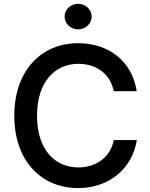

<svg xmlns="http://www.w3.org/2000/svg" viewBox="-20 -960 774 990"><path d="M382.8 9.8C547.4 9.8 663.6 -95.7 685.5 -237.8H566.9C548.8 -147.5 473.6 -96.7 384.3 -96.7C261.7 -96.7 170.9 -189.9 170.9 -363.3C170.9 -535.6 261.2 -630.9 384.3 -630.9C474.1 -630.9 549.3 -580.6 566.4 -489.7H685.1C661.1 -646 538.6 -737.3 382.8 -737.3C194.3 -737.3 53.7 -597.2 53.7 -363.3C53.7 -129.9 193.4 9.8 382.8 9.8ZM382.8 -808.6C420.9 -808.6 452.6 -837.9 452.6 -874.5C452.6 -911.1 420.9 -940.4 382.8 -940.4C344.7 -940.4 313 -911.1 313 -874.5C313 -837.9 344.7 -808.6 382.8 -808.6Z"/></svg>

Font: Raveo Medium
Style: Regular
Weight: 500
Designer: Jakub Foglar, Rasmus Andersson (Inter)
Foundry: Jakubfoglar.com
Version: Version 1.100;Glyphs 3.2.3 (3260)